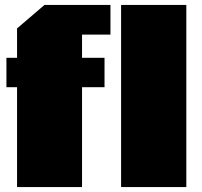

<svg xmlns="http://www.w3.org/2000/svg" viewBox="-20 -757 818 777"><path d="M49 0V-404H6V-523H49V-642L160 -737H427V-617H312V-523H403V-404H312V0ZM470 0V-737H734V0Z"/></svg>

Font: Tomorrow ExtraBold
Style: Regular
Weight: 800
Designer: Tony de Marco, Monica Rizzolli
Foundry: Just in Type
Version: Version 2.002